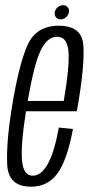

<svg xmlns="http://www.w3.org/2000/svg" viewBox="-20 -700 340 724"><path d="M97 4Q11.5 4 7.2 -79Q3 -162 25.5 -299.5Q51.5 -458.5 84.2 -530.8Q117 -603 201.5 -603Q287.5 -603 294 -532.2Q300.5 -461.5 273.5 -301.5Q271.5 -289.5 269.5 -280.5H78Q59 -161.5 62.5 -102Q66 -37.5 103.5 -37.5Q135 -37.5 159.8 -81Q184.5 -124.5 202 -219L255 -213.5Q233 -95 196.2 -45.5Q159.5 4 97 4ZM84.5 -319.5H220.5Q243.5 -456 238 -508Q232.5 -561.5 195.5 -561.5Q158 -561.5 132.5 -508Q108.5 -457.5 84.5 -319.5ZM209 -627Q198 -627 191.2 -634.8Q184.5 -642.5 186.5 -654Q188.5 -665 197.5 -672.8Q206.5 -680.5 218 -680.5Q228.5 -680.5 235.2 -672.8Q242 -665 240 -654Q238 -643 229 -635Q220 -627 209 -627Z"/></svg>

Font: Anybody Condensed Light
Style: Italic
Weight: 300
Width: 3
Italic angle: -10°
Designer: Tyler Finck
Foundry: Etcetera Type Company
Version: Version 1.010; ttfautohint (v1.8.3) -l 8 -r 50 -G 200 -x 14 